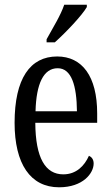

<svg xmlns="http://www.w3.org/2000/svg" viewBox="-20 -786 471 816"><path d="M178 -619V-606H213C261 -649 329 -721 349 -756V-766H253C238 -721 206 -670 178 -619ZM231 10C333 10 378 -50 378 -91C378 -109 369 -119 358 -124C339 -81 304 -45 249 -45C173 -45 131 -114 130 -264H393V-304C393 -462 329 -546 223 -546C108 -546 42 -452 42 -264C42 -90 109 10 231 10ZM307 -313H131C134 -430 165 -496 225 -496C284 -496 306 -422 307 -313Z"/></svg>

Font: Noto Serif Georgian ExtraCondensed
Style: Regular
Weight: 400
Width: 2
Designer: Monotype Design Team, Akaki Razmadze
Foundry: Google LLC
Version: Version 2.003